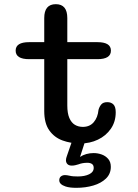

<svg xmlns="http://www.w3.org/2000/svg" viewBox="-20 -678 659 920"><path d="M119.5 -394.5Q55 -394.5 55 -435.5Q55 -476 119.5 -476H192V-591.5Q192 -658 247.5 -658Q302.5 -658 302.5 -591.5V-476H447Q511.5 -476 511.5 -435.5Q511.5 -394.5 447 -394.5H302.5V-172.5Q302.5 -135.5 312.2 -112.8Q322 -90 338.8 -80Q355.5 -70 377 -70Q410 -70 429.2 -92.5Q448.5 -115 452 -151.5Q456 -166.5 465.2 -177.5Q474.5 -188.5 494 -188.5Q513 -188.5 523.8 -177.2Q534.5 -166 534.5 -140Q534.5 -94.5 511 -60.8Q487.5 -27 449 -8.8Q410.5 9.5 365 9.5Q319 9.5 279.5 -5Q240 -19.5 216 -53.5Q192 -87.5 192 -146V-394.5ZM346 222Q330.5 222 317.5 220.5Q304.5 219 294 215.5Q264 205.5 264 186Q264 173.5 272 167.2Q280 161 291.5 161Q300.5 161 313.5 164Q321.5 166 331.8 166.8Q342 167.5 353 167.5Q385.5 167.5 407.2 157Q429 146.5 429 126.5Q429 113.5 420.8 107.8Q412.5 102 399 102Q386 102 375.5 104Q365 106 356 109.5Q348 112 340 113.8Q332 115.5 324 115.5Q310 115.5 303 108.2Q296 101 296 89.5Q296 85.5 297.2 80Q298.5 74.5 300.5 69.5L324.5 0Q328.5 -11 338.8 -20.5Q349 -30 363.5 -30Q375 -30 382.5 -25Q390 -20 390 -10.5Q390 -8.5 389.2 -5.5Q388.5 -2.5 387.5 0L363.5 74Q376.5 65 393.5 60.2Q410.5 55.5 428.5 55.5Q448.5 55.5 467.2 62.2Q486 69 498.5 83.5Q511 98 511 121.5Q511 155 487.8 177.5Q464.5 200 427 211Q389.5 222 346 222Z"/></svg>

Font: Sono ExtraLight Monospace Medium
Style: Regular
Weight: 500
Version: Version 2.112